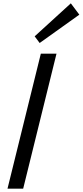

<svg xmlns="http://www.w3.org/2000/svg" viewBox="-20 -1132 496 1152"><path d="M319 -810 119 0H25L225 -810ZM405 -1112 456 -1044 218 -874 188 -914Z"/></svg>

Font: Sinkin Sans 400 Italic
Style: Italic
Weight: 400
Italic angle: -112°
Designer: Keith Bates
Foundry: K-Type
Version: Sinkin Sans (version 1.0)  by Keith Bates   •   © 2014   www